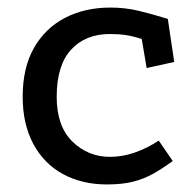

<svg xmlns="http://www.w3.org/2000/svg" viewBox="-20 -472 517 508"><path d="M355 -369Q333 -376 314 -379Q295 -382 271 -382Q206 -382 168 -340.5Q130 -299 130 -216Q130 -138 171.5 -97.5Q213 -57 271 -57Q303 -57 335.5 -68Q368 -79 400 -100L437 -46Q411 -27 386.5 -13Q362 1 333 8.5Q304 16 263 16Q197 16 146.5 -11.5Q96 -39 68 -91.5Q40 -144 40 -216Q40 -293 70 -345.5Q100 -398 152.5 -425Q205 -452 272 -452Q311 -452 346.5 -443.5Q382 -435 424 -422L441 -308L368 -292Z"/></svg>

Font: Podkova Medium
Style: Regular
Weight: 500
Designer: Ilya Yudin
Foundry: Cyreal (www.cyreal.org)
Version: Version 2.103